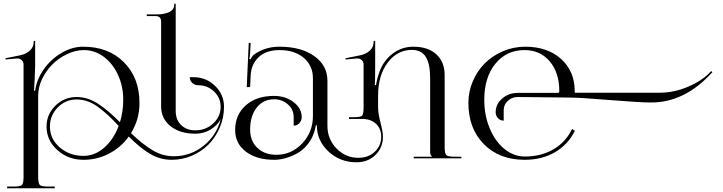

<svg xmlns="http://www.w3.org/2000/svg" viewBox="-20 -847 3865 1027"><path d="M106 -502Q106 -515.6 96.7 -524.9Q87.4 -534.2 72.8 -534.2H68.8L9.8 -528.8L8.8 -535.2L85.9 -550.8Q118.2 -557.1 139.2 -575.9Q160.2 -594.7 160.2 -624V-627.9H168V-497.1Q168 -485.4 165.5 -427Q163.1 -368.7 162.1 -361.8H168Q175.8 -421.9 214.1 -476.3Q252.4 -530.8 309.1 -564Q365.7 -597.2 424.8 -597.2Q560.1 -597.2 643.1 -513.9Q726.1 -430.7 726.1 -294.9Q726.1 -208 680.7 -134.8Q742.2 -75.7 795.9 -43.5Q849.6 -11.2 909.2 -11.2Q999 -11.2 1068.8 -67.1Q1138.7 -123 1160.6 -209.5Q1141.1 -174.3 1104.7 -153.1Q1068.4 -131.8 1024.9 -131.8Q942.4 -131.8 892.1 -172.1Q841.8 -212.4 841.8 -278.8V-731Q841.8 -761.2 812 -761.2H765.1V-770H821.8Q858.4 -770 885.3 -782.7Q912.1 -795.4 912.1 -823.2V-827.1H919.9V-742.2V-252.9Q919.9 -206.5 948.7 -178.2Q977.5 -149.9 1024.9 -149.9Q1081.1 -149.9 1120.6 -186.8Q1160.2 -223.6 1160.2 -275.9Q1160.2 -323.7 1125 -357.4Q1089.8 -391.1 1040 -391.1Q1021.5 -391.1 1008.3 -403.6Q995.1 -416 995.1 -434.1H1015.1Q1082.5 -434.1 1130.4 -387.7Q1178.2 -341.3 1178.2 -275.9Q1178.2 -218.3 1156 -165.8Q1133.8 -113.3 1096.4 -75.2Q1059.1 -37.1 1007.3 -14.6Q955.6 7.8 898.9 7.8Q835.4 7.8 781.2 -24.9Q727.1 -57.6 668.9 -116.7Q627.4 -59.1 563.7 -25.6Q500 7.8 426.8 7.8Q344.7 7.8 286.9 -44.2Q229 -96.2 229 -169.9Q229 -235.4 276.1 -281.7Q323.2 -328.1 390.1 -328.1Q421.4 -328.1 451.9 -317.9Q482.4 -307.6 512.7 -286.6Q543 -265.6 566.4 -245.1Q589.8 -224.6 621.6 -193.4Q639.2 -250.5 639.2 -313Q639.2 -385.3 611.1 -446.5Q583 -507.8 534.7 -543.5Q486.3 -579.1 429.2 -579.1Q384.3 -579.1 339.4 -557.9Q294.4 -536.6 260.5 -502.9Q226.6 -469.2 205.3 -424.6Q184.1 -379.9 184.1 -335V98.1Q184.1 133.8 192.9 142.3Q201.7 150.9 237.8 150.9H272.9V160.2H18.1V150.9H53.2Q88.9 150.9 97.4 142.3Q106 133.8 106 98.1ZM614.7 -173.3Q582.5 -207.5 561.3 -227.5Q540 -247.6 510.3 -270.5Q480.5 -293.5 450.9 -304.2Q421.4 -314.9 390.1 -314.9Q331.1 -314.9 289.1 -272.5Q247.1 -230 247.1 -169.9Q247.1 -104 299.6 -58.6Q352.1 -13.2 426.8 -13.2Q486.8 -13.2 537.1 -56.9Q587.4 -100.6 614.7 -173.3Z M1653.8 -428.2Q1653.8 -496.1 1604.7 -537.6Q1555.7 -579.1 1475.6 -579.1Q1403.8 -579.1 1363.8 -541.5Q1323.7 -503.9 1320.8 -443.4L1317.9 -381.3L1299.8 -380.9L1310.5 -617.2H1320.8L1317.9 -564Q1316.4 -542.5 1313.5 -532.2L1320.8 -529.8Q1321.8 -533.7 1326.9 -541.7Q1332 -549.8 1336.4 -553.2Q1395.5 -597.2 1474.6 -597.2Q1590.3 -597.2 1660.9 -547.1Q1731.4 -497.1 1731.4 -415V-173.8Q1731.4 -103 1779.8 -53Q1828.1 -2.9 1896.5 -2.9Q1950.7 -2.9 1984.9 -35.4Q2019 -67.9 2019 -115.7Q2019 -156.2 1994.4 -181.6Q1969.7 -207 1927.7 -210.9H1846.7V-220.2H1871.6Q1908.2 -220.2 1916.5 -228Q1924.8 -235.8 1924.8 -272V-502Q1924.8 -515.6 1915.5 -524.9Q1906.2 -534.2 1891.6 -534.2H1887.7L1828.6 -528.8L1827.6 -535.2L1904.8 -550.8Q1937 -557.1 1957.8 -575.9Q1978.5 -594.7 1978.5 -624V-627.9H1986.8V-497.1Q1986.8 -409.7 1984.9 -392.1H1991.7Q1994.6 -418.5 2007.8 -457Q2029.3 -521 2078.9 -559.1Q2128.4 -597.2 2190.4 -597.2Q2270 -597.2 2314.2 -556.2Q2358.4 -515.1 2358.4 -445.8V-62Q2358.4 -26.4 2366.9 -17.6Q2375.5 -8.8 2411.6 -8.8H2447.8V0H2192.9V-8.8H2289.6V-11.2Q2284.2 -16.6 2282.5 -21Q2280.8 -25.4 2280.8 -37.1V-429.2Q2280.8 -504.9 2257.6 -542.5Q2234.4 -580.1 2182.6 -580.1Q2105 -580.1 2053.7 -512Q2002.4 -443.8 2002.4 -335.9V-272Q2002.4 -239.7 2016.1 -188Q2028.3 -142.1 2028.3 -115.7Q2028.3 -57.6 1988.5 -18.3Q1948.7 21 1886.7 21Q1798.8 21 1736.8 -36.9Q1674.8 -94.7 1674.8 -176.8H1669.4L1664.6 -153.8Q1653.8 -111.3 1628.4 -78.4Q1603 -45.4 1571 -27.6Q1539.1 -9.8 1507.3 -1Q1475.6 7.8 1446.8 7.8Q1352.5 7.8 1295.2 -35.9Q1237.8 -79.6 1237.8 -150.9Q1237.8 -233.4 1294.9 -283.7Q1352.1 -334 1445.8 -334Q1506.8 -334 1550.3 -300.8Q1593.8 -267.6 1593.8 -220.2Q1593.8 -201.7 1581.3 -188.2Q1568.8 -174.8 1550.8 -174.8V-222.2Q1550.8 -261.2 1520 -288.6Q1489.3 -315.9 1445.8 -315.9Q1388.2 -315.9 1353 -271.2Q1317.9 -226.6 1317.9 -153.8Q1317.9 -93.3 1356.4 -56.2Q1395 -19 1458.5 -19Q1539.1 -19 1596.4 -79.8Q1653.8 -140.6 1653.8 -226.1Z M2485.4 -296.9Q2485.4 -357.9 2509.5 -413.6Q2533.7 -469.2 2574.5 -509.5Q2615.2 -549.8 2671.4 -573.5Q2727.5 -597.2 2789.6 -597.2Q2908.7 -597.2 2981.4 -531.5Q3054.2 -465.8 3054.2 -358.9V-351.1H3508.8Q3586.9 -351.1 3663.3 -384.3Q3739.7 -417.5 3784.2 -466.8L3790.5 -460.9Q3644 -298.8 3463.4 -298.8Q3399.9 -298.8 3240.2 -312Q3080.6 -325.2 3023.4 -325.2L2749.5 -328.1Q2718.3 -328.1 2696.3 -307.6Q2674.3 -287.1 2674.3 -258.3V-201.7Q2656.2 -201.7 2643.8 -214.8Q2631.3 -228 2631.3 -246.6Q2631.3 -289.6 2666 -319.8Q2700.7 -350.1 2749.5 -350.1H2963.9Q2971.7 -350.1 2971.7 -358.9Q2971.7 -458 2920.7 -518.6Q2869.6 -579.1 2785.6 -579.1Q2689 -579.1 2629.6 -505.9Q2570.3 -432.6 2570.3 -313Q2570.3 -230.5 2599.4 -160.6Q2628.4 -90.8 2678.2 -50.3Q2728 -9.8 2786.6 -9.8Q2875 -9.8 2940.9 -48.6Q3006.8 -87.4 3040 -157.2L3055.2 -147.5Q3019 -74.2 2949.2 -33.2Q2879.4 7.8 2786.6 7.8Q2650.9 7.8 2568.1 -75.9Q2485.4 -159.7 2485.4 -296.9Z"/></svg>

Font: FoglihtenNo07calt
Style: Regular
Weight: 500
Designer: gluk (gluksza@wp.pl)
Foundry: gluk (gluksza@wp.pl)
Version: Version 0.844